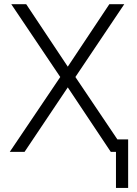

<svg xmlns="http://www.w3.org/2000/svg" viewBox="-20 -731 661 924"><path d="M306.2 -410.2 506.3 -710.9H578.1L342.8 -360.4L585.4 0H513.2L306.2 -310.5L98.1 0H26.9L270 -360.4L34.2 -710.9H106ZM596.7 173.3H538.1V-60.1H596.7Z"/></svg>

Font: Roboto-Light
Style: Regular
Weight: 300
Designer: Google
Version: Version 2.137; 2017